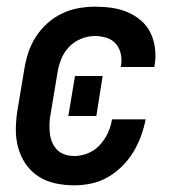

<svg xmlns="http://www.w3.org/2000/svg" viewBox="-20 -548 540 576"><path d="M203 8Q174 8 146 2Q118 -4 95 -19Q72 -34 56.5 -57Q41 -80 34 -107Q27 -134 27.5 -163Q28 -192 33 -221L53 -341Q57 -366 65 -390.5Q73 -415 87.5 -437.5Q102 -460 122 -478Q142 -496 166 -507.5Q190 -519 215.5 -523.5Q241 -528 265 -528Q291 -528 315.5 -524.5Q340 -521 362.5 -511.5Q385 -502 403 -486.5Q421 -471 431.5 -449.5Q442 -428 445 -403Q448 -378 444 -353Q443 -351 443 -349.5Q443 -348 443 -347H342Q342 -348 342.5 -348.5Q343 -349 343 -350Q346 -368 342.5 -385.5Q339 -403 328 -416Q317 -429 300 -434.5Q283 -440 265 -440Q244 -440 223 -431.5Q202 -423 186.5 -406.5Q171 -390 163 -369Q155 -348 152 -327L132 -207Q129 -192 128.5 -177.5Q128 -163 129.5 -148.5Q131 -134 136.5 -121Q142 -108 151.5 -98.5Q161 -89 174.5 -84.5Q188 -80 203 -80Q224 -80 244.5 -88.5Q265 -97 280 -113.5Q295 -130 304 -150Q313 -170 316 -190H417Q412 -165 403 -140Q394 -115 380 -92Q366 -69 346.5 -49.5Q327 -30 303.5 -16.5Q280 -3 254 2.5Q228 8 203 8ZM185 -200 205 -320H288L269 -200Z"/></svg>

Font: Iosevka SS04 Semibold Oblique
Style: Regular
Weight: 600
Italic angle: -9°
Monospace: yes
Designer: Belleve Invis
Foundry: Belleve Invis
Version: Version 19.0.0; ttfautohint (v1.8.4)